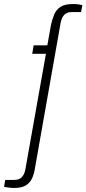

<svg xmlns="http://www.w3.org/2000/svg" viewBox="-98 -751 429 953"><path d="M-29 182Q-38 182 -47 181Q-56 180 -63.5 179Q-71 178 -78 176L-72 142H-27Q-2 142 11 127.5Q24 113 28 89L130 -484H62L69 -526H137L155 -627Q161 -655 171 -679Q181 -703 202.5 -717Q224 -731 264 -731Q272 -731 280.5 -730.5Q289 -730 297 -728.5Q305 -727 311 -725L304 -691H258Q233 -691 220.5 -677Q208 -663 203 -638L76 81Q72 110 62 132.5Q52 155 31.5 168.5Q11 182 -29 182Z"/></svg>

Font: Archivo SemiCondensed Thin
Style: Italic
Weight: 250
Width: 4
Italic angle: -10°
Designer: Hector Gatti
Foundry: Omnibus-Type
Version: Version 2.001